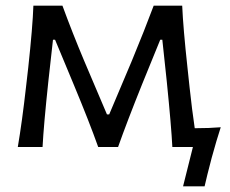

<svg xmlns="http://www.w3.org/2000/svg" viewBox="-20 -516 806 674"><path d="M663.6 -65.9Q715.3 -65.9 754.9 -69.3Q740.2 -24.4 723.1 38.1Q705.6 104.5 698.2 138.2H622.6L657.2 0H585Q581.5 -71.3 565.4 -230.5L549.8 -376.5H542.5L479 -220.7Q425.8 -88.4 394.5 0H324.7Q293.5 -87.9 238.8 -219.2L173.3 -376.5H166L149.9 -231.9Q133.3 -76.2 129.4 0H42.5Q57.6 -88.9 71.3 -210.4L79.1 -278.3Q94.7 -422.4 97.2 -496.1H199.2Q233.9 -401.4 275.4 -302.7L355.5 -114.3H363.3L442.9 -302.7Q488.3 -412.6 519.5 -496.1H619.6Q623 -417 638.2 -277.8L645.5 -209.5Q653.8 -131.8 663.6 -65.9Z"/></svg>

Font: Commissioner Flair
Style: Regular
Weight: 400
Designer: Kostas Bartsokas
Foundry: Kostas Bartsokas
Version: Version 1.000